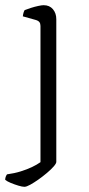

<svg xmlns="http://www.w3.org/2000/svg" viewBox="-39 -520 343 740"><path d="M55 200Q47 200 32 195.5Q17 191 2.5 185Q-12 179 -19 173Q-19 167 -17 161.5Q-15 156 -12 152Q17 148 41 140.5Q65 133 84 124Q103 115 117 105V-420Q117 -429 113 -434.5Q109 -440 99 -443L49 -457Q50 -466 52 -472Q54 -478 56 -481Q66 -485 80 -489.5Q94 -494 108 -497Q122 -500 129 -500Q152 -500 165 -484.5Q178 -469 178 -446V104Q178 110 168 121.5Q158 133 142 146.5Q126 160 109 172Q92 184 77.5 192Q63 200 55 200Z"/></svg>

Font: Texturina Medium 12pt Thin
Style: Regular
Weight: 250
Version: Version 1.002